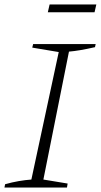

<svg xmlns="http://www.w3.org/2000/svg" viewBox="-23 -843 453 863"><path d="M-3 0 0 -15Q32 -24 61.5 -29Q91 -34 118 -36L241 -609L122 -629L126 -645H407L404 -631Q364 -622 337 -617.5Q310 -613 287 -611L172 -36L281 -18L278 0ZM192 -788 200 -823H410L402 -788Z"/></svg>

Font: Piazzolla ExtraLight
Style: Italic
Weight: 200
Italic angle: -11.3°
Designer: Juan Pablo del Peral
Foundry: Huerta Tipografica
Version: Version 1.330